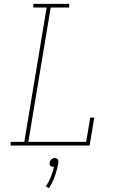

<svg xmlns="http://www.w3.org/2000/svg" viewBox="-20 -755 640 996"><path d="M35 0V-19H106L222 -716H153V-735H339V-716H243L127 -19H427L448 -145H469L445 0ZM234 221 218 212Q234 188 244 162.5Q254 137 260 110Q259 110 258 110Q257 110 256 110Q252 110 247.5 109Q243 108 240.5 104.5Q238 101 237.5 96.5Q237 92 238 88Q238 83 240.5 79Q243 75 246.5 71.5Q250 68 254.5 66.5Q259 65 264 65Q268 65 272.5 66.5Q277 68 279.5 71.5Q282 75 282.5 79Q283 83 283 88Q277 123 265.5 156.5Q254 190 234 221Z"/></svg>

Font: Iosevka Slab Thin Extended
Style: Italic
Weight: 100
Width: 7
Italic angle: -9°
Monospace: yes
Designer: Belleve Invis
Foundry: Belleve Invis
Version: Version 11.1.0; ttfautohint (v1.8.3)